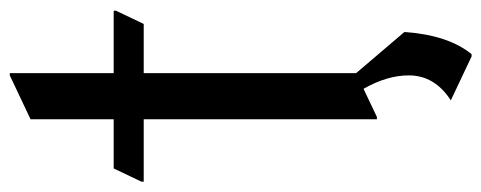

<svg xmlns="http://www.w3.org/2000/svg" viewBox="-326 -472 1017 406"><g transform="rotate(-90 183.0 -268.5)"><path d="M134.3 19.5V-473.6H2.4V-478.5L30.3 -537.1H134.3V-712.9L227.1 -756.8H231.9V-537.1H363.8V-532.2L335.9 -473.6H231.9V-24.4L318.8 77.6Q312.5 169.9 272 219.7H267.1L174.3 175.8Q227.1 141.6 227.1 86.9Q227.1 41 198.7 -8.8L139.2 19.5Z"/></g></svg>

Font: Nova Cut
Style: Book
Weight: 400
Version: Version 2.000